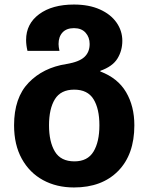

<svg xmlns="http://www.w3.org/2000/svg" viewBox="-20 -576 654 846"><path d="M306 250Q229 250 169.5 217.5Q110 185 76 123.5Q42 62 42 -24Q42 -145 106 -211.5Q170 -278 273 -294Q328 -303 351.5 -324.5Q375 -346 375 -382Q375 -412 357 -432Q339 -452 306 -452Q273 -452 255.5 -433Q238 -414 238 -382Q238 -370 242 -352H101Q95 -377 95 -400Q95 -471 152.5 -513.5Q210 -556 306 -556Q372 -556 420 -534.5Q468 -513 493.5 -476.5Q519 -440 519 -396Q519 -353 497.5 -318Q476 -283 422 -264V-261Q499 -232 535.5 -170Q572 -108 572 -24Q572 105 500.5 177.5Q429 250 306 250ZM308 135Q366 135 392 92Q418 49 418 -24Q418 -97 392 -139Q366 -181 307 -181Q248 -181 222 -139Q196 -97 196 -24Q196 49 222 92Q248 135 308 135Z"/></svg>

Font: Noto Sans Georgian Bold
Style: Regular
Weight: 700
Designer: Monotype Design Team, Akaki Razmadze
Foundry: Google LLC
Version: Version 2.005; ttfautohint (v1.8.4.7-5d5b)